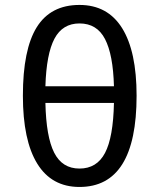

<svg xmlns="http://www.w3.org/2000/svg" viewBox="-20 -740 640 770"><path d="M298.8 9.8Q187 9.8 129.4 -83.7Q71.8 -177.2 71.8 -356Q71.8 -541.5 127.4 -630.9Q183.1 -720.2 298.8 -720.2Q411.6 -720.2 469.7 -627.2Q527.8 -534.2 527.8 -356Q527.8 9.8 298.8 9.8ZM162.1 -394H437Q433.6 -521 401.1 -583.5Q368.7 -646 298.8 -646Q231 -646 198.5 -585Q166 -523.9 162.1 -394ZM437 -327.1H162.1Q165 -191.4 197.3 -127.7Q229.5 -64 298.8 -64Q368.2 -64 401.1 -126.5Q434.1 -189 437 -327.1Z"/></svg>

Font: WenQuanYi Micro Hei Mono
Style: Regular
Weight: 400
Foundry: Ascender Corporation
Version: Version 0.2.0-beta